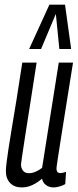

<svg xmlns="http://www.w3.org/2000/svg" viewBox="-20 -810 340 840"><path d="M75.7 10Q42.8 10 24.3 -9.4Q5.8 -28.8 5.8 -60.5Q5.8 -75.4 8.8 -99.8Q11.8 -124.2 17.5 -161.5Q23.1 -198.8 32 -251.4Q40.8 -303.9 52.3 -374.4Q63.8 -444.9 77.5 -536.2H140.2Q123.8 -431.2 112.7 -359.2Q101.5 -287.3 94.1 -240.9Q86.7 -194.5 82.7 -166.5Q78.6 -138.5 76 -121.7Q73.5 -104.9 71.9 -91.3Q71.6 -75.4 80.3 -63.8Q89 -52.3 106.1 -52.3Q115.6 -52.3 124.8 -54.8Q134.1 -57.4 144.2 -62.8Q154.3 -68.3 164.2 -75.8L237.1 -536.2H299.5Q278.8 -405.1 265 -320.3Q251.2 -235.4 243.7 -186.1Q236.2 -136.8 232.5 -113.6Q228.8 -90.5 228 -82.7Q227.1 -74.9 227.1 -72.3Q227.1 -64.3 230.6 -58.5Q234.2 -52.8 244.7 -52.8Q248.8 -52.8 255.4 -54.2Q262 -55.6 268.9 -58.6L265.5 -4.6Q255.3 1.5 240.5 5.8Q225.8 10 215.1 10Q195.8 10 181.8 0.1Q167.8 -9.9 163.9 -28.1Q148.7 -15.3 134.2 -6.9Q119.7 1.5 105.7 5.7Q91.6 10 75.7 10ZM107.5 -595.7 196.2 -789.7H264.5L291.3 -595.7H239.7L224.3 -749L159.7 -595.7Z"/></svg>

Font: Georama
Style: Italic
Weight: 400
Width: 2
Italic angle: -9°
Designer: Jean-Baptiste Levee
Foundry: Production Type
Version: Version 1.000